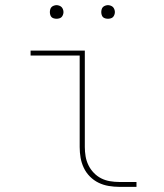

<svg xmlns="http://www.w3.org/2000/svg" viewBox="-20 -727 640 747"><path d="M444 0Q424 0 403 -3.5Q382 -7 363.5 -16Q345 -25 330 -40Q315 -55 306 -74Q297 -93 293.5 -113.5Q290 -134 290 -155V-511H99V-530H310V-155Q310 -137 313 -119Q316 -101 324 -84.5Q332 -68 345 -54.5Q358 -41 374 -33Q390 -25 408 -22Q426 -19 444 -19H511V0ZM400 -654Q395 -654 389.5 -655.5Q384 -657 380.5 -660.5Q377 -664 375.5 -669.5Q374 -675 374 -680Q374 -685 375.5 -690.5Q377 -696 380.5 -699.5Q384 -703 389.5 -705Q395 -707 400 -707Q405 -707 410.5 -705Q416 -703 419.5 -699.5Q423 -696 425 -690.5Q427 -685 427 -680Q427 -675 425 -669.5Q423 -664 419.5 -660.5Q416 -657 410.5 -655.5Q405 -654 400 -654ZM200 -654Q195 -654 189.5 -655.5Q184 -657 180.5 -660.5Q177 -664 175.5 -669.5Q174 -675 174 -680Q174 -685 175.5 -690.5Q177 -696 180.5 -699.5Q184 -703 189.5 -705Q195 -707 200 -707Q205 -707 210.5 -705Q216 -703 219.5 -699.5Q223 -696 225 -690.5Q227 -685 227 -680Q227 -675 225 -669.5Q223 -664 219.5 -660.5Q216 -657 210.5 -655.5Q205 -654 200 -654Z"/></svg>

Font: Iosevka Curly Thin Extended
Style: Regular
Weight: 100
Width: 7
Monospace: yes
Designer: Belleve Invis
Foundry: Belleve Invis
Version: Version 11.1.0; ttfautohint (v1.8.3)